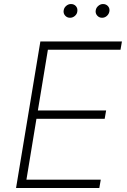

<svg xmlns="http://www.w3.org/2000/svg" viewBox="-20 -933 628 953"><path d="M59.7 0 180.4 -727.3H585.2L578.1 -686.1H217.7L168 -384.6H506.7L499.6 -343.4H160.9L111.2 -41.2H480.1L473 0ZM327.4 -844.8Q312.5 -844.8 302.9 -856Q293.3 -867.2 296.2 -882.5Q298.3 -895.2 308.9 -904.1Q319.6 -913 332 -913Q348 -913 357.2 -902Q366.5 -891 363.6 -875Q362.2 -863.3 351.6 -854Q340.9 -844.8 327.4 -844.8ZM486.5 -844.8Q471.6 -844.8 462 -856.2Q452.4 -867.5 455.3 -882.5Q457.4 -894.9 468 -903.9Q478.7 -913 491.1 -913Q507.1 -913 516.5 -901.8Q525.9 -890.6 522.7 -875Q520.2 -862.6 510.1 -853.7Q500 -844.8 486.5 -844.8Z"/></svg>

Font: Inter UI Extra Light
Style: Italic
Weight: 200
Italic angle: -9.39999°
Designer: Rasmus Andersson
Foundry: rsms
Version: 3.2;8d6f07862